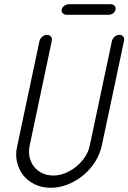

<svg xmlns="http://www.w3.org/2000/svg" viewBox="-20 -891 608 909"><path d="M296 -821Q285 -821 277.5 -828Q270 -835 272 -846Q274 -856 284.5 -863.5Q295 -871 306 -871H503Q516 -871 522.5 -863.5Q529 -856 527 -846Q525 -835 515.5 -828Q506 -821 493 -821ZM121 -204Q114 -174 120 -147.5Q126 -121 141.5 -101.5Q157 -82 180.5 -71Q204 -60 233 -60Q261 -60 289 -71.5Q317 -83 341 -102.5Q365 -122 382 -147.5Q399 -173 405 -202L510 -697Q513 -709 523 -717.5Q533 -726 545 -726Q558 -726 564 -717.5Q570 -709 567 -697L462 -202Q453 -161 430 -124.5Q407 -88 374 -61Q341 -34 301.5 -18Q262 -2 221 -2Q180 -2 146.5 -17.5Q113 -33 91.5 -59.5Q70 -86 61 -121.5Q52 -157 61 -197L167 -697Q170 -709 180.5 -717.5Q191 -726 203 -726Q215 -726 221.5 -717.5Q228 -709 225 -697Z"/></svg>

Font: VDS
Style: Thin Italic
Weight: 100
Width: 0
Designer: artmaker
Foundry: artmaker
Version: Version 1.000 2012 initial release